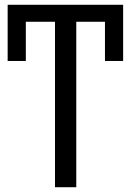

<svg xmlns="http://www.w3.org/2000/svg" viewBox="-20 -783 548 803"><path d="M495 -763V-528H419V-692H299V0H210V-692H88V-528H12V-763Z"/></svg>

Font: Advent Sans Logo
Style: Regular
Weight: 400
Designer: Types & Symbols
Foundry: Types & Symbols
Version: Version 1.002